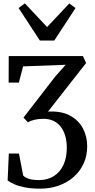

<svg xmlns="http://www.w3.org/2000/svg" viewBox="-20 -880 564 1144"><path d="M220 244Q165.5 244 127.2 236.2Q89 228.5 64.2 217.2Q39.5 206 25.5 195.5L32.5 35H93L118 166Q133 180 155.2 186.5Q177.5 193 214.5 193Q264.5 192.5 301 169.2Q337.5 146 357.8 103Q378 60 378 1.5Q378 -38 368.8 -70Q359.5 -102 342 -124.8Q324.5 -147.5 298.5 -159.8Q272.5 -172 238.5 -172Q208.5 -172 184.8 -166.2Q161 -160.5 146.5 -151L120 -179.5L309.5 -424.5L371.5 -494L117.5 -484.5L92.5 -388H31.5L32 -546H474L493 -504.5L266 -215Q344 -219.5 395.8 -192Q447.5 -164.5 473.5 -116Q499.5 -67.5 499.5 -8.5Q499.5 49 477.8 95.5Q456 142 417.8 175.2Q379.5 208.5 329 226.2Q278.5 244 220 244ZM217.5 -638.5 91 -832 128 -860 260.5 -719 393 -859.5 430 -832 303.5 -638.5Z"/></svg>

Font: Merriweather 36pt Medium
Style: Regular
Weight: 500
Version: Version 2.100